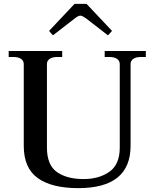

<svg xmlns="http://www.w3.org/2000/svg" viewBox="-20 -964 800 994"><path d="M234 -804 366 -944H428L560 -804L539 -781L424 -870Q405 -883 397 -883Q385 -883 369 -870L254 -781ZM103 -209V-632Q103 -650 88.5 -659.5Q74 -669 49 -669H25V-700H302V-669H277Q252 -669 237.5 -659.5Q223 -650 223 -632V-200Q223 -110 274.5 -73.5Q326 -37 413 -37Q492 -37 546 -74.5Q600 -112 600 -200V-632Q600 -650 585.5 -659.5Q571 -669 546 -669H522V-700H735V-669H710Q685 -669 670.5 -659.5Q656 -650 656 -632V-209Q656 10 385 10Q248 10 175.5 -42Q103 -94 103 -209Z"/></svg>

Font: Taviraj Medium
Style: Regular
Weight: 500
Designer: Katatrad Team
Foundry: CadsonDemak
Version: Version 1.030